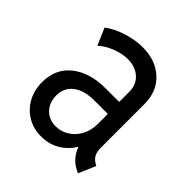

<svg xmlns="http://www.w3.org/2000/svg" viewBox="-152 -650 772 772"><g transform="rotate(45 234.5 -263.5)"><path d="M192.4 7.8Q148.4 7.8 114.3 -12.7Q80.1 -33.2 60.5 -68.8Q41 -104.5 41 -149.4Q41 -226.6 95.5 -269.5Q149.9 -312.5 239.3 -312.5H332V-246.1H242.2Q184.6 -246.1 151.9 -221.2Q119.1 -196.3 119.1 -152.3Q119.1 -112.3 143.1 -87.4Q167 -62.5 205.1 -62.5Q235.8 -62.5 261.7 -78.9Q287.6 -95.2 303 -123.8Q318.4 -152.3 318.4 -189.5V-249L316.4 -277.3V-370.1Q316.4 -411.1 289.1 -435.1Q261.7 -459 220.7 -459Q188.5 -459 153.3 -445.6Q118.2 -432.1 94.7 -410.2L63.5 -482.4Q96.7 -507.3 142.1 -521.2Q187.5 -535.2 227.5 -535.2Q302.2 -535.2 348.4 -492.4Q394.5 -449.7 394.5 -377.9V-131.8Q394.5 -106.9 402.3 -92.8Q410.2 -78.6 424.8 -70.3L433.6 -65.4L402.3 7.8L390.6 2Q361.3 -12.7 344.5 -37.6Q327.6 -62.5 326.2 -83L340.8 -67.4H311.5L336.9 -85.9Q317.4 -43.5 279.8 -17.8Q242.2 7.8 192.4 7.8Z"/></g></svg>

Font: Reddit Sans Condensed
Style: Regular
Weight: 400
Designer: Stephen Hutchings
Foundry: Reddit
Version: Version 1.014